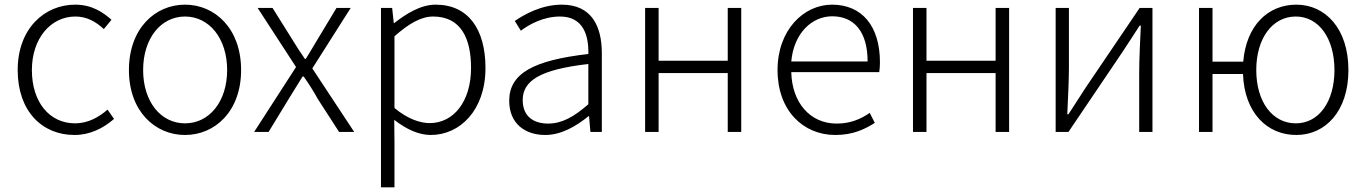

<svg xmlns="http://www.w3.org/2000/svg" viewBox="-20 -567 5871 825"><path d="M300 13C367 13 424 -16 470 -56L442 -96C406 -64 358 -37 303 -37C191 -37 117 -130 117 -266C117 -402 198 -496 304 -496C354 -496 393 -473 426 -442L459 -482C422 -515 374 -547 303 -547C171 -547 56 -444 56 -266C56 -89 161 13 300 13Z M775 13C904 13 1016 -89 1016 -266C1016 -444 904 -547 775 -547C646 -547 534 -444 534 -266C534 -89 646 13 775 13ZM775 -37C671 -37 595 -130 595 -266C595 -402 671 -496 775 -496C879 -496 956 -402 956 -266C956 -130 879 -37 775 -37Z M1072 0H1134L1220 -141C1241 -174 1260 -207 1280 -238H1285C1307 -207 1328 -174 1346 -141L1437 0H1502L1322 -273L1487 -533H1426L1347 -402C1329 -372 1312 -343 1294 -314H1290C1270 -343 1251 -372 1233 -402L1151 -533H1087L1252 -279Z M1617 238H1675V46L1674 -52C1728 -10 1781 13 1831 13C1956 13 2066 -93 2066 -275C2066 -439 1994 -547 1852 -547C1787 -547 1726 -508 1674 -468H1672L1665 -533H1617ZM1826 -38C1787 -38 1732 -55 1675 -103V-411C1737 -466 1790 -496 1841 -496C1960 -496 2004 -403 2004 -275C2004 -132 1930 -38 1826 -38Z M2323 13C2391 13 2455 -24 2509 -68H2511L2517 0H2566V-338C2566 -456 2521 -547 2394 -547C2307 -547 2233 -505 2192 -477L2218 -435C2255 -463 2316 -496 2386 -496C2487 -496 2510 -414 2508 -335C2273 -308 2168 -252 2168 -134C2168 -35 2237 13 2323 13ZM2335 -36C2276 -36 2226 -64 2226 -137C2226 -219 2298 -268 2508 -292V-119C2445 -64 2394 -36 2335 -36Z M2752 0H2810V-253H3107V0H3165V-533H3107V-306H2810V-533H2752Z M3569 13C3646 13 3696 -12 3739 -39L3717 -82C3677 -54 3632 -36 3575 -36C3460 -36 3383 -127 3380 -257H3758C3760 -270 3761 -284 3761 -299C3761 -455 3684 -547 3555 -547C3434 -547 3321 -439 3321 -266C3321 -91 3432 13 3569 13ZM3380 -303C3391 -425 3469 -497 3556 -497C3649 -497 3708 -432 3708 -303Z M3903 0H3961V-253H4258V0H4316V-533H4258V-306H3961V-533H3903Z M4516 0H4571L4802 -342C4823 -374 4856 -424 4877 -457H4882C4879 -386 4875 -315 4875 -256V0H4932V-533H4877L4646 -192C4625 -159 4592 -109 4571 -76H4566C4569 -147 4573 -219 4573 -276V-533H4516Z M5548 -37C5447 -37 5378 -130 5378 -266C5378 -402 5447 -496 5548 -496C5647 -496 5714 -402 5714 -266C5714 -130 5647 -37 5548 -37ZM5190 -302V-533H5132V0H5190V-249H5321C5327 -83 5424 13 5550 13C5675 13 5774 -89 5774 -266C5774 -444 5675 -547 5550 -547C5429 -547 5335 -458 5322 -302Z"/></svg>

Font: Genne Gothic Light
Style: Regular
Weight: 300
Designer: Ryoko NISHIZUKA (kana & ideographs); Paul D. Hunt (Latin, Greek & Cyrillic); Wenlong ZHANG (bopomofo); Sandoll Communica
Foundry: Adobe Systems Incorporated
Version: Version 1.004;PS 1.004;hotconv 16.6.51;makeotf.lib2.5.65220